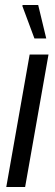

<svg xmlns="http://www.w3.org/2000/svg" viewBox="-20 -744 217 764"><path d="M5 0 98 -527H173L80 0ZM117 -591 69 -720 70 -724H132L164 -591Z"/></svg>

Font: Archivo ExtraCondensed
Style: Italic
Weight: 400
Width: 2
Italic angle: -10°
Designer: Hector Gatti
Foundry: Omnibus-Type
Version: Version 2.001